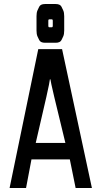

<svg xmlns="http://www.w3.org/2000/svg" viewBox="-20 -948 483 968"><path d="M309.6 -227.5Q234.4 -534.2 234.4 -546.9V-547.9H231.4V-546.9Q231.4 -530.3 160.2 -227.5ZM28.3 0 172.9 -700.2H293L443.4 0H361.3L332 -144.5H138.7L111.3 0ZM246.1 -818.4V-842.8Q246.1 -850.6 241.2 -850.6H228.5Q223.6 -850.6 223.6 -842.8V-818.4Q223.6 -810.5 228.5 -810.5H241.2Q246.1 -810.5 246.1 -818.4ZM207 -927.7H260.7Q283.2 -927.7 290 -914.1L298.8 -895.5Q303.7 -884.8 303.7 -866.2V-793.9Q303.7 -775.4 298.8 -764.6L290 -746.1Q283.2 -732.4 260.7 -732.4H207Q184.6 -732.4 177.7 -746.1L168.9 -764.6Q164.1 -775.4 164.1 -793.9V-866.2Q164.1 -884.8 168.9 -895.5L177.7 -914.1Q184.6 -927.7 207 -927.7Z"/></svg>

Font: Vancouver Drive
Style: Bold
Weight: 700
Designer: Valery Zaveryaev
Foundry: Cyreal (www.cyreal.org)
Version: Version 1.01